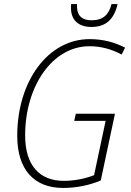

<svg xmlns="http://www.w3.org/2000/svg" viewBox="-20 -917 644 947"><path d="M431 -784C502 -784 543 -822 560 -897H530C517 -845 489 -817 432 -817C372 -817 357 -853 360 -897H331C330 -893 330 -886 330 -878C330 -820 365 -784 431 -784ZM291 10C357 10 421 -3 477 -27L547 -356H354L346 -321H501L444 -53C404 -37 350 -25 295 -25C177 -25 104 -99 104 -249C104 -494 240 -689 421 -689C481 -689 533 -673 580 -648L597 -682C548 -707 492 -724 422 -724C217 -724 65 -517 65 -247C65 -84 145 10 291 10Z"/></svg>

Font: Noto Sans SemiCondensed ExtraLight
Style: Italic
Weight: 200
Width: 4
Italic angle: -12°
Designer: Monotype Design Team
Foundry: Monotype Imaging Inc.
Version: Version 2.013